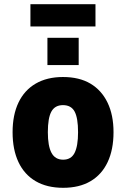

<svg xmlns="http://www.w3.org/2000/svg" viewBox="-20 -884 600 915"><path d="M281 11Q204 11 150 -20.5Q96 -52 68 -111.5Q40 -171 40 -254Q40 -336 68 -395Q96 -454 150 -485.5Q204 -517 280 -517Q358 -517 411 -485.5Q464 -454 492.5 -395Q521 -336 521 -254Q521 -171 493 -111.5Q465 -52 411.5 -20.5Q358 11 281 11ZM281 -123Q319 -123 335.5 -155.5Q352 -188 352 -254Q352 -322 335.5 -352.5Q319 -383 280 -383Q242 -383 225 -352.5Q208 -322 208 -254Q208 -188 225.5 -155.5Q243 -123 281 -123ZM125 -758V-864H435V-758ZM206 -574V-704H355V-574Z"/></svg>

Font: Nunito Sans 7pt Condensed Black
Style: Regular
Weight: 900
Width: 3
Designer: Vernon Adams
Foundry: Vernon Adams
Version: Version 3.101;gftools[0.9.27]